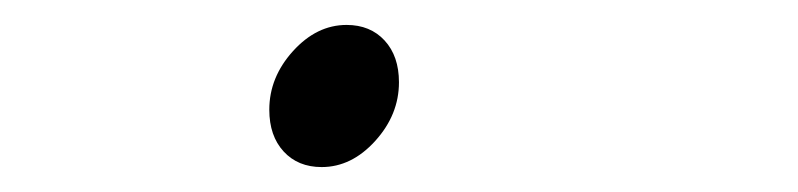

<svg xmlns="http://www.w3.org/2000/svg" viewBox="-20 -122 640 154"><path d="M238 12Q219 12 207.5 -0.5Q196 -13 196 -34Q196 -60 215 -81Q234 -102 258 -102Q277 -102 288.5 -89.5Q300 -77 300 -56Q300 -30 281 -9Q262 12 238 12Z"/></svg>

Font: TypoPRO Source Code Pro
Style: Italic
Weight: 200
Italic angle: -11°
Monospace: yes
Designer: Paul D. Hunt, Teo Tuominen
Foundry: Adobe Systems Incorporated
Version: Version 1.030;PS 1.0;hotconv 1.0.84;makeotf.lib2.5.63406